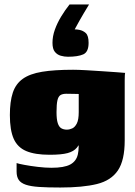

<svg xmlns="http://www.w3.org/2000/svg" viewBox="-20 -712 604 856"><path d="M249 124Q192 124 154.5 121.5Q117 119 95 111.5Q73 104 63.5 90Q54 76 54 53Q54 46 54 33Q54 20 54 15Q62 18 88.5 23Q115 28 148.5 32Q182 36 209 36Q266 36 293 21.5Q320 7 327 -23.5Q334 -54 328 -101L347 -98Q336 -70 322.5 -53.5Q309 -37 281.5 -29.5Q254 -22 201 -22Q136 -22 97 -38.5Q58 -55 41 -93.5Q24 -132 24 -199Q24 -259 37 -298.5Q50 -338 81.5 -360.5Q113 -383 167.5 -392Q222 -401 306 -401Q328 -401 363.5 -399Q399 -397 435.5 -394.5Q472 -392 500.5 -390Q529 -388 538 -387Q537 -385 536.5 -375.5Q536 -366 536 -353.5Q536 -341 536 -326V-86Q536 3 505.5 48Q475 93 412 108.5Q349 124 249 124ZM278 -134Q290 -134 302 -139.5Q314 -145 322.5 -161.5Q331 -178 331 -212V-293Q325 -293 308 -293.5Q291 -294 276 -294Q259 -294 249.5 -288Q240 -282 236 -264.5Q232 -247 232 -212Q232 -180 237.5 -163Q243 -146 253.5 -140Q264 -134 278 -134ZM283 -459Q267 -459 251 -463.5Q235 -468 224.5 -481Q214 -494 214 -521Q214 -550 224.5 -579.5Q235 -609 252.5 -638Q270 -667 290 -692H377Q363 -669 353.5 -653Q344 -637 335 -621Q326 -605 313 -581Q318 -581 323.5 -580.5Q329 -580 333 -579Q350 -576 362.5 -564.5Q375 -553 375 -521Q375 -480 351 -469.5Q327 -459 283 -459Z"/></svg>

Font: Genos Thin Black
Style: Regular
Weight: 900
Version: Version 1.010